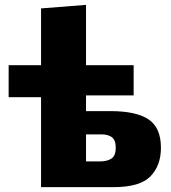

<svg xmlns="http://www.w3.org/2000/svg" viewBox="-20 -768 702 788"><path d="M148.5 0V-369H15.5V-500.5H148.5V-733.5L333 -748V-500.5H528.5V-376.5H333V-312H433Q539 -312 589.8 -278Q640.5 -244 640.5 -161.5Q640.5 -88 597.2 -44Q554 0 447.5 0ZM333 -105.5H389.5Q419.5 -105.5 437.2 -117Q455 -128.5 455 -162Q455 -193 439.2 -204.8Q423.5 -216.5 397 -216.5H333Z"/></svg>

Font: Commissioner ExtraBold
Style: Regular
Weight: 800
Designer: Kostas Bartsokas
Foundry: Kostas Bartsokas
Version: Version 1.000; ttfautohint (v1.8.3)